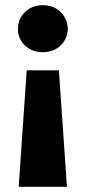

<svg xmlns="http://www.w3.org/2000/svg" viewBox="-20 -566 329 740"><path d="M52 154 83 -295H207L238 154ZM145 -365Q103 -365 76 -391Q49 -417 49 -455Q49 -492 76 -519Q103 -546 145 -546Q187 -546 214 -519Q241 -492 241 -455Q241 -417 214 -391Q187 -365 145 -365Z"/></svg>

Font: Montserrat
Style: Bold
Weight: 700
Designer: Julieta Ulanovsky
Foundry: Julieta Ulanovsky
Version: Version 9.000; ttfautohint (v1.8.4.7-5d5b)